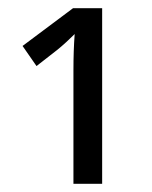

<svg xmlns="http://www.w3.org/2000/svg" viewBox="-20 -864 371 468"><path d="M229 -844H158L35 -752L69 -703L119 -742C134 -754 150 -769 162 -781C160 -753 159 -726 159 -692V-416H229Z"/></svg>

Font: Noto Sans Thai
Style: Regular
Weight: 400
Designer: Monotype Design Team
Foundry: Monotype Imaging Inc.
Version: Version 1.901